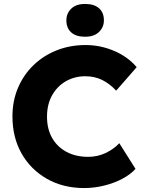

<svg xmlns="http://www.w3.org/2000/svg" viewBox="-20 -942 734 972"><path d="M406 10Q300 10 218 -36.5Q136 -83 89.5 -164.5Q43 -246 43 -353Q43 -431 71 -497Q99 -563 149 -611.5Q199 -660 266.5 -687Q334 -714 413 -714Q488 -714 557.5 -684.5Q627 -655 672 -602L568 -483Q537 -517 498.5 -536.5Q460 -556 412 -556Q358 -556 314 -531Q270 -506 244 -460Q218 -414 218 -351Q218 -289 244 -243.5Q270 -198 317 -173Q364 -148 426 -148Q474 -148 515 -167.5Q556 -187 584 -217L666 -87Q641 -59 599.5 -37Q558 -15 507.5 -2.5Q457 10 406 10ZM411 -756Q365 -756 340.5 -778Q316 -800 316 -839Q316 -874 340.5 -898Q365 -922 411 -922Q457 -922 481.5 -900Q506 -878 506 -839Q506 -804 481 -780Q456 -756 411 -756Z"/></svg>

Font: Lexend Deca
Style: Bold
Weight: 700
Designer: Bonnie Shaver-Troup, Thomas Jockin
Foundry: Lexend
Version: Version 1.008; ttfautohint (v1.8.4.7-5d5b)